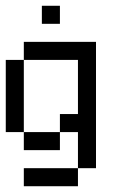

<svg xmlns="http://www.w3.org/2000/svg" viewBox="-20 -520 415 665"><path d="M62.5 -312.5V-375H125V-312.5ZM125 -312.5V-375H187.5V-312.5ZM187.5 -312.5V-375H250V-312.5ZM250 -312.5V-375H312.5V-312.5ZM250 -250V-312.5H312.5V-250ZM250 -187.5V-250H312.5V-187.5ZM250 -125V-187.5H312.5V-125ZM250 -62.5V-125H312.5V-62.5ZM250 0V-62.5H312.5V0ZM250 62.5V0H312.5V62.5ZM187.5 125V62.5H250V125ZM125 125V62.5H187.5V125ZM62.5 125V62.5H125V125ZM187.5 -62.5V-125H250V-62.5ZM125 0V-62.5H187.5V0ZM62.5 0V-62.5H125V0ZM0 -62.5V-125H62.5V-62.5ZM0 -125V-187.5H62.5V-125ZM0 -187.5V-250H62.5V-187.5ZM0 -250V-312.5H62.5V-250ZM125 -437.5V-500H187.5V-437.5Z"/></svg>

Font: AprilSans
Style: Regular
Weight: 400
Designer: typesprite
Version: Version 1.001;PS 001.001;hotconv 1.0.88;makeotf.lib2.5.64775